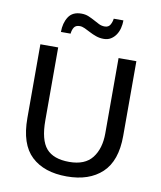

<svg xmlns="http://www.w3.org/2000/svg" viewBox="-91 -895 821 977"><g transform="rotate(10 320.0 -407.0)"><path d="M72 -630H164V-253Q164 -152 201 -109Q238 -66 320 -66Q401 -66 438.5 -114Q476 -162 476 -241V-630H568V-244Q568 -115 502 -53Q436 9 320 9Q203 9 137.5 -52.5Q72 -114 72 -249ZM164 -710Q164 -756 184.5 -788Q205 -820 251 -820Q272 -820 288.5 -813Q305 -806 319.5 -798Q334 -790 348 -783Q362 -776 378 -776Q398 -776 406.5 -791Q415 -806 417 -823H467Q467 -802 462 -782.5Q457 -763 446.5 -747.5Q436 -732 420.5 -722.5Q405 -713 384 -713Q363 -713 344.5 -719.5Q326 -726 310 -734.5Q294 -743 280 -749.5Q266 -756 254 -756Q233 -756 224.5 -743Q216 -730 214 -710Z"/></g></svg>

Font: Mukta Vaani
Style: Regular
Weight: 400
Designer: Noopur Datye, Girish Dalvi, Yashodeep Gholap, Pallavi Karambelkar
Foundry: Ek Type
Version: Version 2.538;PS 1.000;hotconv 16.6.51;makeotf.lib2.5.65220;